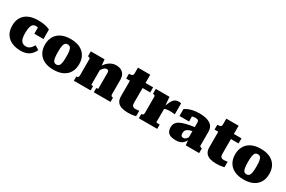

<svg xmlns="http://www.w3.org/2000/svg" viewBox="118 -1878 4575 3073"><g transform="rotate(30 2406.0 -341.5)"><path d="M389 -91Q418 -91 441 -104.5Q464 -118 481.5 -140Q499 -162 512 -186L588 -140Q568 -94 535.5 -60Q503 -26 456 -7.5Q409 11 346 11Q253 11 182 -20.5Q111 -52 70.5 -115Q30 -178 30 -272Q30 -364 68.5 -426.5Q107 -489 178.5 -521Q250 -553 351 -553Q410 -553 454.5 -545.5Q499 -538 528.5 -528Q558 -518 571 -510V-335H402V-495Q417 -496 424 -487Q431 -478 433 -466Q435 -454 432.5 -443.5Q430 -433 426 -431Q413 -442 399.5 -448.5Q386 -455 364 -455Q330 -455 309 -436Q288 -417 278.5 -376.5Q269 -336 269 -272Q269 -223 276 -188.5Q283 -154 297.5 -132.5Q312 -111 334.5 -101Q357 -91 389 -91Z M1268 -270Q1268 -184 1231.5 -120.5Q1195 -57 1124.5 -22.5Q1054 12 952 12Q851 12 780.5 -22.5Q710 -57 673 -120.5Q636 -184 636 -270Q636 -336 657 -388.5Q678 -441 718.5 -478Q759 -515 817.5 -534.5Q876 -554 952 -554Q1028 -554 1087 -534.5Q1146 -515 1186.5 -477.5Q1227 -440 1247.5 -388Q1268 -336 1268 -270ZM875 -271Q875 -203 882 -162Q889 -121 905.5 -102.5Q922 -84 952 -84Q982 -84 999 -102.5Q1016 -121 1023 -162Q1030 -203 1030 -271Q1030 -339 1023 -379.5Q1016 -420 999 -437.5Q982 -455 952 -455Q923 -455 906 -437.5Q889 -420 882 -379.5Q875 -339 875 -271Z M1326 0V-79H1328Q1341 -79 1349.5 -83Q1358 -87 1363 -97Q1368 -107 1368 -125V-426Q1368 -435 1364.5 -439Q1361 -443 1353.5 -446Q1346 -449 1334 -452L1326 -454V-543H1580L1593 -415L1601 -414V-86Q1601 -84 1606.5 -82Q1612 -80 1619 -79.5Q1626 -79 1632 -79H1636V0ZM2004 0H1695V-79H1697Q1704 -79 1711.5 -79.5Q1719 -80 1724 -82Q1729 -84 1729 -87V-378Q1729 -394 1725 -404.5Q1721 -415 1712.5 -421Q1704 -427 1689 -427Q1670 -427 1651 -413Q1632 -399 1613 -373Q1594 -347 1573 -306L1576 -402Q1595 -446 1627.5 -480Q1660 -514 1703 -534Q1746 -554 1793 -554Q1847 -554 1885 -534Q1923 -514 1943 -476Q1963 -438 1963 -382V-125Q1963 -107 1967.5 -97Q1972 -87 1980.5 -83Q1989 -79 2001 -79H2004Z M2034 -449V-538H2040Q2061 -538 2076.5 -541.5Q2092 -545 2101 -556Q2110 -567 2110 -590L2240 -543H2478V-449ZM2337 -177Q2337 -146 2345.5 -129.5Q2354 -113 2369.5 -107Q2385 -101 2408 -101Q2430 -101 2448.5 -104.5Q2467 -108 2473 -108V-7Q2462 -4 2441 0.5Q2420 5 2392 8Q2364 11 2331 11Q2263 11 2212 -4.5Q2161 -20 2132 -58.5Q2103 -97 2103 -164V-522L2110 -531V-695H2337Z M2994 -544V-343Q2986 -344 2970 -345.5Q2954 -347 2935.5 -348Q2917 -349 2900 -349Q2882 -349 2864.5 -347.5Q2847 -346 2832 -342.5Q2817 -339 2804.5 -333Q2792 -327 2782 -317L2777 -350Q2801 -413 2822 -458Q2843 -503 2873 -527Q2903 -551 2951 -551Q2967 -551 2978.5 -548.5Q2990 -546 2994 -544ZM2527 0V-79H2529Q2548 -79 2558.5 -88.5Q2569 -98 2569 -125V-426Q2569 -434 2565.5 -438.5Q2562 -443 2554.5 -446Q2547 -449 2535 -452L2527 -454V-543H2780L2795 -372L2802 -374V-87Q2802 -84 2810.5 -82Q2819 -80 2833 -79.5Q2847 -79 2863 -79H2867V0Z M3385 -327V-254Q3350 -247 3326 -238.5Q3302 -230 3287 -219.5Q3272 -209 3264 -197.5Q3256 -186 3253 -172.5Q3250 -159 3250 -145Q3250 -121 3255.5 -107.5Q3261 -94 3272.5 -88.5Q3284 -83 3300 -83Q3315 -83 3328.5 -90.5Q3342 -98 3356 -114Q3370 -130 3385 -157L3395 -110Q3375 -65 3350.5 -39Q3326 -13 3292.5 -1Q3259 11 3213 11Q3154 11 3115 -4Q3076 -19 3057.5 -50Q3039 -81 3039 -131Q3039 -175 3058 -206Q3077 -237 3118 -259Q3159 -281 3225 -297.5Q3291 -314 3385 -327ZM3394 0 3382 -106 3373 -101V-412Q3373 -425 3368 -436Q3363 -447 3349.5 -453Q3336 -459 3309 -459Q3271 -459 3246 -449Q3221 -439 3213 -427Q3202 -431 3198.5 -438.5Q3195 -446 3200 -454.5Q3205 -463 3217 -468.5Q3229 -474 3249 -473V-357H3072V-487Q3088 -497 3122 -513Q3156 -529 3209 -541.5Q3262 -554 3334 -554Q3398 -554 3447.5 -542.5Q3497 -531 3531 -508.5Q3565 -486 3582.5 -452Q3600 -418 3600 -372V-114Q3600 -106 3603.5 -101.5Q3607 -97 3614.5 -94.5Q3622 -92 3634 -88L3642 -86V0Z M3667 -449V-538H3673Q3694 -538 3709.5 -541.5Q3725 -545 3734 -556Q3743 -567 3743 -590L3873 -543H4111V-449ZM3970 -177Q3970 -146 3978.5 -129.5Q3987 -113 4002.5 -107Q4018 -101 4041 -101Q4063 -101 4081.5 -104.5Q4100 -108 4106 -108V-7Q4095 -4 4074 0.5Q4053 5 4025 8Q3997 11 3964 11Q3896 11 3845 -4.5Q3794 -20 3765 -58.5Q3736 -97 3736 -164V-522L3743 -531V-695H3970Z M4782 -270Q4782 -184 4745.5 -120.5Q4709 -57 4638.5 -22.5Q4568 12 4466 12Q4365 12 4294.5 -22.5Q4224 -57 4187 -120.5Q4150 -184 4150 -270Q4150 -336 4171 -388.5Q4192 -441 4232.5 -478Q4273 -515 4331.5 -534.5Q4390 -554 4466 -554Q4542 -554 4601 -534.5Q4660 -515 4700.5 -477.5Q4741 -440 4761.5 -388Q4782 -336 4782 -270ZM4389 -271Q4389 -203 4396 -162Q4403 -121 4419.5 -102.5Q4436 -84 4466 -84Q4496 -84 4513 -102.5Q4530 -121 4537 -162Q4544 -203 4544 -271Q4544 -339 4537 -379.5Q4530 -420 4513 -437.5Q4496 -455 4466 -455Q4437 -455 4420 -437.5Q4403 -420 4396 -379.5Q4389 -339 4389 -271Z"/></g></svg>

Font: Roboto Serif 20pt Black
Style: Regular
Weight: 900
Version: Version 1.008